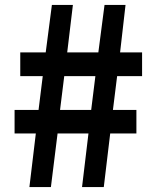

<svg xmlns="http://www.w3.org/2000/svg" viewBox="-20 -757 629 777"><path d="M99 0H186L213 -217H338L312 0H400L426 -217H532V-312H437L454 -449H555V-545H466L488 -737H403L378 -545H252L275 -737H190L165 -545H62V-449H153L136 -312H39V-217H125ZM223 -312 240 -449H366L349 -312Z"/></svg>

Font: Noto Sans CJK KR Bold
Style: Regular
Weight: 700
Designer: Ryoko NISHIZUKA (kana & ideographs); Paul D. Hunt (Latin, Greek & Cyrillic); Wenlong ZHANG (bopomofo); Sandoll Communica
Foundry: Adobe Systems Incorporated
Version: Version 1.004;PS 1.004;hotconv 1.0.82;makeotf.lib2.5.63406